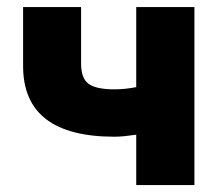

<svg xmlns="http://www.w3.org/2000/svg" viewBox="-20 -536 629 556"><path d="M311.5 -140.1Q46.9 -140.1 46.9 -344.7V-515.6H214.8V-352.1Q214.8 -309.1 236.6 -293.2Q258.3 -277.3 311.5 -277.3Q341.8 -277.3 374.5 -283.7V-515.6H543V0H374.5V-146Q357.9 -143.6 341.8 -141.8Q325.7 -140.1 311.5 -140.1Z"/></svg>

Font: Inter Display ExtraBold
Style: Regular
Weight: 800
Designer: Rasmus Andersson
Foundry: rsms
Version: Version 4.000;git-a52131595